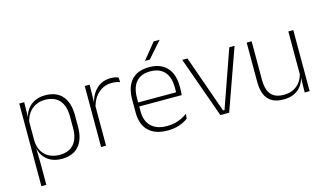

<svg xmlns="http://www.w3.org/2000/svg" viewBox="-95 -993 2526 1478"><g transform="rotate(-15 1168.0 -254.5)"><path d="M282.5 10Q234 10 196.5 -8.8Q159 -27.5 136.5 -61.5Q114 -95.5 111.5 -141H98.5L114 -177.5Q116.5 -126.5 138.5 -92.2Q160.5 -58 196 -41Q231.5 -24 274.5 -24Q348.5 -24 388 -68.2Q427.5 -112.5 427.5 -197V-289.5Q427.5 -374 388.2 -418.5Q349 -463 273.5 -463Q230.5 -463 196.8 -445.2Q163 -427.5 141.2 -396Q119.5 -364.5 112 -322.5L99 -354H111Q116.5 -393.5 138.2 -425.8Q160 -458 196.8 -477.2Q233.5 -496.5 284.5 -496.5Q373.5 -496.5 420.2 -442.8Q467 -389 467 -287.5V-199Q467 -97 419.8 -43.5Q372.5 10 282.5 10ZM76 172V-486.5H115.5L113 -361L114 -346V-138.5L113 -128L115.5 4.5V172Z M634.5 -305 621.5 -334 632 -337.5Q648.5 -409.5 693.5 -451.5Q738.5 -493.5 806.5 -493.5Q826 -493.5 841 -490.2Q856 -487 866.5 -483L869 -444Q856.5 -449.5 840 -452.5Q823.5 -455.5 804 -455.5Q744.5 -455.5 699.5 -417.5Q654.5 -379.5 634.5 -305ZM598 0V-486.5H637L634 -338L637.5 -334.5V0Z M1126.5 10Q1028.5 10 976 -41.2Q923.5 -92.5 923.5 -187V-290.5Q923.5 -391.5 972 -445Q1020.5 -498.5 1113.5 -498.5Q1175.5 -498.5 1217.8 -474.2Q1260 -450 1281.8 -404.8Q1303.5 -359.5 1303.5 -295.5V-278Q1303.5 -265.5 1303 -252.8Q1302.5 -240 1301 -225.5H1264.5Q1265 -245.5 1265 -263.2Q1265 -281 1265 -296Q1265 -350.5 1247.8 -388Q1230.5 -425.5 1196.8 -445.2Q1163 -465 1113.5 -465Q1039.5 -465 1001 -421Q962.5 -377 962.5 -293V-245V-239V-184.5Q962.5 -147 973.5 -117.5Q984.5 -88 1005.8 -67.2Q1027 -46.5 1058.5 -35.5Q1090 -24.5 1131.5 -24.5Q1178.5 -24.5 1219 -38.5Q1259.5 -52.5 1295 -78.5L1290.5 -40Q1260 -17 1218.2 -3.5Q1176.5 10 1126.5 10ZM943.5 -225.5V-257.5H1291V-225.5ZM1199.5 -681H1246V-680L1134 -553H1096.5V-554Z M1589.5 -29.5 1750 -486.5H1792L1618.5 0H1548.5L1375 -486.5H1416.5L1577.5 -29.5Z M1928 -486.5V-178.5Q1928 -130.5 1941 -96Q1954 -61.5 1983.5 -42.8Q2013 -24 2062.5 -24Q2108.5 -24 2142.2 -42Q2176 -60 2196.8 -91.2Q2217.5 -122.5 2224 -162.5L2235 -130.5H2225Q2219.5 -93 2198.5 -60.8Q2177.5 -28.5 2140.8 -9.2Q2104 10 2051.5 10Q1992.5 10 1956.5 -12.2Q1920.5 -34.5 1904.5 -75.8Q1888.5 -117 1888.5 -175V-486.5ZM2260 -486.5V0H2220.5L2223 -123.5L2220.5 -125.5V-486.5Z"/></g></svg>

Font: Anek Telugu Medium ExtraLight
Style: Regular
Weight: 250
Version: Version 1.003